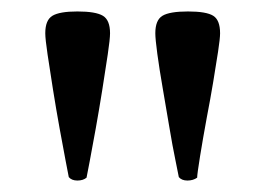

<svg xmlns="http://www.w3.org/2000/svg" viewBox="-20 -779 463 335"><path d="M131 -469Q125 -464 115 -464Q105 -464 100 -470Q99 -475 94.5 -498.5Q90 -522 84 -555Q78 -588 72.5 -622.5Q67 -657 63 -684Q59 -711 59 -721Q59 -744 71.5 -751.5Q84 -759 115 -759Q147 -759 159.5 -751.5Q172 -744 172 -721Q172 -711 168 -684Q164 -657 158.5 -622.5Q153 -588 147 -554.5Q141 -521 136.5 -497.5Q132 -474 131 -469ZM324 -469Q317 -464 307 -464Q297 -464 292 -470Q291 -476 286 -500Q281 -524 275.5 -557Q270 -590 264 -624.5Q258 -659 254.5 -685Q251 -711 251 -721Q251 -744 263.5 -751.5Q276 -759 308 -759Q340 -759 352 -751.5Q364 -744 364 -721Q364 -712 360.5 -689Q357 -666 352 -636Q347 -606 341 -575Q334 -537 329 -506Q324 -475 324 -469Z"/></svg>

Font: Zen Old Mincho SemiBold
Style: Regular
Weight: 600
Version: Version 1.500